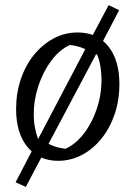

<svg xmlns="http://www.w3.org/2000/svg" viewBox="-20 -620 530 751"><path d="M158 -35 81 111 41 93 118 -55ZM207 9Q132 9 87.5 -45Q43 -99 43 -193Q43 -256 61.5 -310.5Q80 -365 113 -405.5Q146 -446 189.5 -469.5Q233 -493 284 -493Q360 -493 403.5 -439Q447 -385 447 -291Q447 -228 428.5 -173.5Q410 -119 377 -78Q344 -37 300.5 -14Q257 9 207 9ZM236 -38Q276 -56 308 -97.5Q340 -139 358.5 -194Q377 -249 377 -308Q377 -334 373 -359Q369 -384 360 -406Q328 -422 305 -431.5Q282 -441 253 -444Q212 -425 180.5 -382.5Q149 -340 130.5 -285Q112 -230 112 -172Q112 -146 116.5 -121.5Q121 -97 129 -76Q159 -62 181.5 -52Q204 -42 236 -38ZM328 -455 405 -600 446 -580 369 -433ZM118 -55 328 -455 369 -433 158 -35Z"/></svg>

Font: Piazzolla 24pt
Style: Italic
Weight: 400
Italic angle: -11.3°
Designer: Juan Pablo del Peral
Foundry: Huerta Tipografica
Version: Version 2.005